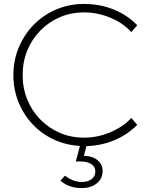

<svg xmlns="http://www.w3.org/2000/svg" viewBox="-20 -731 764 975"><path d="M395 224Q328 224 287 186L310 161Q351 193 395 193Q427 193 445.5 178.5Q464 164 464 139Q464 116 444 102.5Q424 89 388 89H365L386 10Q314 6 252 -23Q190 -52 144.5 -101Q99 -150 73.5 -213.5Q48 -277 48 -350Q48 -425 75.5 -490.5Q103 -556 151.5 -605.5Q200 -655 265.5 -683Q331 -711 407 -711Q459 -711 507.5 -699Q556 -687 599 -663Q642 -639 677 -603L647 -568Q604 -615 539.5 -641.5Q475 -668 407 -668Q340 -668 283.5 -643.5Q227 -619 184.5 -575.5Q142 -532 118.5 -474.5Q95 -417 95 -350Q95 -283 118.5 -225.5Q142 -168 184.5 -124.5Q227 -81 283.5 -56.5Q340 -32 407 -32Q475 -32 539.5 -59Q604 -86 647 -132L677 -97Q626 -46 559.5 -18.5Q493 9 419 11L406 60Q449 61 475 82Q501 103 501 138Q501 176 471.5 200Q442 224 395 224Z"/></svg>

Font: Red Hat Display
Style: Regular
Weight: 300
Designer: Pentagram, MCKL
Foundry: Pentagram, MCKL
Version: Version 1.023